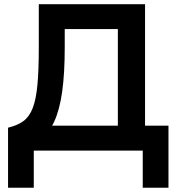

<svg xmlns="http://www.w3.org/2000/svg" viewBox="-20 -720 852 918"><path d="M543.5 0V-581H289.5V-493Q289.5 -368.5 277.2 -281.2Q265 -194 238.8 -137.8Q212.5 -81.5 169.2 -49.5Q126 -17.5 64 -2.5L18.5 -109.5Q63 -120 91.8 -141Q120.5 -162 136.5 -203.5Q152.5 -245 159 -315Q165.5 -385 165.5 -493V-700H673.5V0ZM18.5 177.5V-109.5L101 -105.5L146 -119H785.5V177.5H662.5V0H141.5V177.5Z"/></svg>

Font: Geologica Cursive Medium
Style: Regular
Weight: 500
Designer: Sindre Bremnes, Frode Helland
Foundry: Monokrom Skriftforlag AS
Version: Version 1.010;gftools[0.9.28]